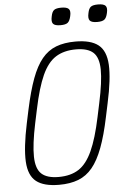

<svg xmlns="http://www.w3.org/2000/svg" viewBox="-66 -1065 736 1125"><g transform="rotate(-5 302.5 -502.5)"><path d="M236 14Q146 14 101.5 -21Q57 -56 52.5 -138Q48 -220 78 -362L95 -442Q118 -549 144.5 -620.5Q171 -692 206 -734.5Q241 -777 289 -795.5Q337 -814 403 -814Q493 -814 537.5 -779Q582 -744 586.5 -662Q591 -580 560 -438L543 -358Q521 -252 494 -180Q467 -108 432 -65.5Q397 -23 349 -4.5Q301 14 236 14ZM237 -32Q308 -32 355 -62.5Q402 -93 435 -165.5Q468 -238 494 -362L511 -442Q538 -567 537 -638Q536 -709 503.5 -738.5Q471 -768 402 -768Q331 -768 283 -737.5Q235 -707 202.5 -635Q170 -563 144 -438L127 -358Q101 -234 102.5 -162.5Q104 -91 136.5 -61.5Q169 -32 237 -32ZM541 -917Q508 -917 497.5 -929.5Q487 -942 494 -973Q499 -1000 511.5 -1009.5Q524 -1019 554 -1019Q587 -1019 598 -1007Q609 -995 602 -965Q596 -937 583.5 -927Q571 -917 541 -917ZM325 -917Q292 -917 281.5 -929.5Q271 -942 278 -973Q283 -1000 295.5 -1009.5Q308 -1019 338 -1019Q371 -1019 382 -1007Q393 -995 386 -965Q380 -937 367.5 -927Q355 -917 325 -917Z"/></g></svg>

Font: Victor Mono Thin
Style: Italic
Weight: 100
Italic angle: -12°
Monospace: yes
Designer: Rune Bjørnerås
Version: Version 1.561;gftools[0.9.30]